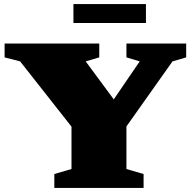

<svg xmlns="http://www.w3.org/2000/svg" viewBox="-20 -920 947 940"><path d="M78.5 -619.5 2.5 -639V-707H466V-639L399.5 -619.5L537 -433.5L664 -619.5L599 -639V-707H891.5V-639L824.5 -619.5L599 -301V-92.5L683 -68V0H246V-68L330 -92.5V-300ZM339.5 -807.5V-900H694.5V-807.5Z"/></svg>

Font: Newsreader 6pt ExtraBold
Style: Regular
Weight: 800
Designer: Hugues Gentile
Foundry: Production Type
Version: Version 1.003; ttfautohint (v1.8.3)